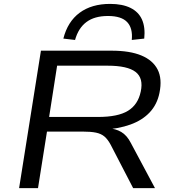

<svg xmlns="http://www.w3.org/2000/svg" viewBox="-20 -965 891 985"><path d="M78 0 190 -705H553Q646 -705 705 -680.5Q764 -656 788.5 -608.5Q813 -561 798 -488Q786 -429 748 -388.5Q710 -348 649 -326Q588 -304 505 -299L513 -308L534 -307Q573 -305 602 -288Q631 -271 651 -232L775 0H663L548 -222Q533 -250 516 -264.5Q499 -279 472.5 -284.5Q446 -290 402 -290H221L175 0ZM232 -365H483Q585 -365 636.5 -396.5Q688 -428 702 -495Q717 -564 675.5 -596Q634 -628 532 -628H273ZM365 -760 305 -767Q327 -854 388.5 -899.5Q450 -945 545 -945Q608 -945 649.5 -924.5Q691 -904 708.5 -864.5Q726 -825 720 -767L656 -760Q662 -820 632.5 -851.5Q603 -883 534 -883Q465 -883 423.5 -852Q382 -821 365 -760Z"/></svg>

Font: Nunito Sans 10pt Expanded
Style: Italic
Weight: 400
Width: 7
Italic angle: -9°
Designer: Vernon Adams
Foundry: Vernon Adams
Version: Version 3.101;gftools[0.9.27]